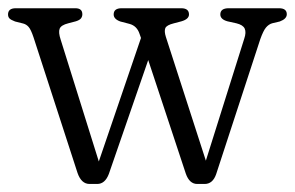

<svg xmlns="http://www.w3.org/2000/svg" viewBox="-29 -450 734 478"><path d="M213 8H194Q173.5 8 164 -19.5L54.5 -357Q48 -376.5 42.2 -383Q36.5 -389.5 28.5 -391.5L8.5 -396.5Q-2 -400.5 -5.5 -404.2Q-9 -408 -9 -414Q-9 -429.5 10.5 -429.5H158.5Q176 -429.5 176 -414.5Q176 -409 172.8 -404.5Q169.5 -400 160 -397L141 -392Q123 -387.5 119.5 -378.5Q116 -369.5 122 -351.5L217 -48L322 -355.5L318.5 -365.5Q312 -385.5 293.5 -390.5L270.5 -396.5Q254 -402.5 254 -414Q254 -429.5 274 -429.5H422Q441.5 -429.5 441.5 -414Q441.5 -402.5 423 -397L404 -392Q385.5 -387.5 382.5 -379.8Q379.5 -372 384 -358L483.5 -50L579 -353.5Q584.5 -369.5 580.2 -378.8Q576 -388 559.5 -392L537 -397Q519.5 -402 519.5 -414Q519.5 -429.5 540.5 -429.5H665.5Q685 -429.5 685 -414.5Q685 -403 667.5 -396.5L648.5 -392Q640 -389.5 633.2 -381.5Q626.5 -373.5 619 -352.5L509 -16Q500.5 8 480.5 8H462Q442.5 8 433.5 -18L340 -300.5L242 -17Q232.5 8 213 8Z"/></svg>

Font: Fraunces 144pt S100 Light
Style: Regular
Weight: 300
Version: Version 1.000; ttfautohint (v1.8.3)